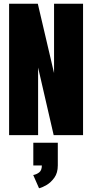

<svg xmlns="http://www.w3.org/2000/svg" viewBox="-20 -720 490 1023"><path d="M28.5 0V-700H181.5L268 -330.5V-700H422.5V0H266L183 -360V0ZM157.5 161.5V40.5H288V161.5Q288 201 269.8 226.5Q251.5 252 228 265.8Q204.5 279.5 188 283L157 212.5Q174.5 209.5 188.8 198.5Q203 187.5 203 161.5Z"/></svg>

Font: Trispace Condensed
Style: Bold
Weight: 700
Width: 3
Designer: Tyler Finck
Foundry: Etcetera Type Company
Version: Version 1.210; ttfautohint (v1.8.3)